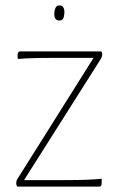

<svg xmlns="http://www.w3.org/2000/svg" viewBox="-20 -690 438 710"><path d="M44 0Q44 0 42 -3.5Q40 -7 40 -13Q40 -17 41 -20.5Q42 -24 43 -26L326 -476H184Q137 -476 102 -475Q67 -474 46 -472Q45 -477 45 -480Q45 -483 45 -486Q45 -492 47.5 -496Q50 -500 54 -500H354Q354 -500 356 -497.5Q358 -495 358 -490Q358 -486 357 -482Q356 -478 354 -474L69 -24H218Q274 -24 305.5 -25.5Q337 -27 356 -29Q356 -27 356 -22.5Q356 -18 356 -15Q356 -7 354 -3.5Q352 0 347 0ZM198 -614Q188 -615 184 -622Q180 -629 181 -642Q182 -656 186.5 -663Q191 -670 200 -670Q210 -670 214.5 -662Q219 -654 218 -640Q217 -627 213 -620.5Q209 -614 198 -614Z"/></svg>

Font: Yanone Kaffeesatz ExtraLight
Style: Regular
Weight: 200
Designer: Yanone (Cyrillic: Daniel Pouzeot, Huerta Tipografica, and Cyreal)
Foundry: Yanone
Version: Version 2.003